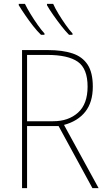

<svg xmlns="http://www.w3.org/2000/svg" viewBox="-20 -973 554 993"><path d="M228 -714Q303 -714 354.5 -697Q406 -680 433 -639Q460 -598 460 -525Q460 -444 421 -395Q382 -346 311 -327L490 0H458L283 -321H120V0H94V-714ZM224 -689H120V-346H255Q334 -346 383.5 -390.5Q433 -435 433 -525Q433 -618 382.5 -653.5Q332 -689 224 -689ZM255 -953Q265 -930 283 -900.5Q301 -871 320.5 -843.5Q340 -816 355 -800V-793H337Q319 -811 297.5 -838.5Q276 -866 256 -894.5Q236 -923 223 -946V-953ZM109 -953Q120 -930 138 -900.5Q156 -871 175.5 -843.5Q195 -816 210 -800V-793H192Q173 -811 151.5 -838.5Q130 -866 110.5 -894.5Q91 -923 77 -946V-953Z"/></svg>

Font: Noto Sans SemiCondensed Thin
Style: Regular
Weight: 100
Width: 4
Designer: Monotype Design Team
Foundry: Monotype Imaging Inc.
Version: Version 2.013; ttfautohint (v1.8.4.7-5d5b)